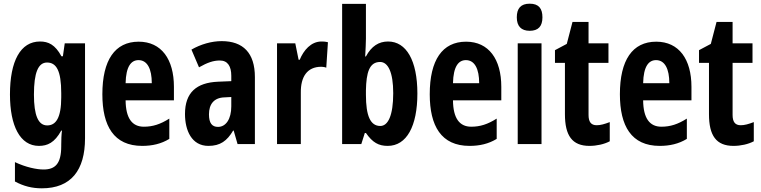

<svg xmlns="http://www.w3.org/2000/svg" viewBox="-20 -781 4128 1041"><path d="M197 -556C91 -556 34 -450 34 -269C34 -98 89 10 191 10C237 10 276 -7 312 -73H316C313 -51 312 -22 312 5V12C312 107 279 138 216 138C179 138 120 126 61 98V203C109 229 155 240 207 240C365 240 441 142 441 -31V-546H331L321 -476H313C279 -539 242 -556 197 -556ZM235 -442C285 -442 312 -399 312 -276V-253C312 -142 283 -101 236 -101C187 -101 164 -156 164 -268C164 -387 187 -442 235 -442Z M732 -555C603 -555 535 -455 535 -270C535 -98 597 10 751 10C805 10 854 -1 898 -28V-138C849 -107 808 -94 760 -94C696 -94 662 -140 661 -237H923V-310C923 -460 855 -555 732 -555ZM731 -455C779 -455 803 -407 803 -330H661C663 -421 691 -455 731 -455Z M1182 -558C1127 -558 1068 -541 1018 -512L1059 -416C1105 -442 1137 -453 1172 -453C1215 -453 1234 -421 1234 -370V-341L1162 -338C1045 -333 983 -279 983 -163C983 -74 1019 10 1110 10C1174 10 1211 -17 1244 -73H1247L1268 0H1362V-363C1362 -494 1298 -558 1182 -558ZM1196 -253 1234 -255V-204C1234 -136 1205 -93 1162 -93C1130 -93 1113 -113 1113 -161C1113 -216 1140 -251 1196 -253Z M1723 -556C1666 -556 1626 -508 1605 -457H1599L1581 -546H1482V0H1611V-279C1610 -364 1645 -419 1722 -419C1725 -419 1741 -418 1749 -414L1758 -552C1742 -556 1731 -556 1723 -556Z M1964 -571V-760H1835V0H1939L1958 -60H1964C2000 -8 2033 10 2082 10C2185 10 2243 -97 2243 -274C2243 -453 2183 -556 2084 -556C2034 -556 1994 -531 1964 -475H1960C1962 -512 1964 -550 1964 -571ZM2041 -445C2084 -445 2112 -389 2112 -276C2112 -155 2084 -98 2042 -98C1988 -98 1964 -153 1964 -267V-292C1966 -387 1982 -445 2041 -445Z M2507 -555C2378 -555 2310 -455 2310 -270C2310 -98 2372 10 2526 10C2580 10 2629 -1 2673 -28V-138C2624 -107 2583 -94 2535 -94C2471 -94 2437 -140 2436 -237H2698V-310C2698 -460 2630 -555 2507 -555ZM2506 -455C2554 -455 2578 -407 2578 -330H2436C2438 -421 2466 -455 2506 -455Z M2852 -761C2804 -761 2782 -736 2782 -687C2782 -639 2806 -614 2852 -614C2899 -614 2921 -639 2921 -687C2921 -735 2901 -761 2852 -761ZM2916 -546H2787V0H2916Z M3215 -102C3184 -102 3171 -121 3171 -158V-440H3279V-546H3171V-662H3084L3053 -543L2989 -509V-440H3043V-162C3043 -46 3082 10 3176 10C3215 10 3256 1 3286 -15V-119C3257 -108 3236 -102 3215 -102Z M3538 -555C3409 -555 3341 -455 3341 -270C3341 -98 3403 10 3557 10C3611 10 3660 -1 3704 -28V-138C3655 -107 3614 -94 3566 -94C3502 -94 3468 -140 3467 -237H3729V-310C3729 -460 3661 -555 3538 -555ZM3537 -455C3585 -455 3609 -407 3609 -330H3467C3469 -421 3497 -455 3537 -455Z M3996 -102C3965 -102 3952 -121 3952 -158V-440H4060V-546H3952V-662H3865L3834 -543L3770 -509V-440H3824V-162C3824 -46 3863 10 3957 10C3996 10 4037 1 4067 -15V-119C4038 -108 4017 -102 3996 -102Z"/></svg>

Font: Noto Sans Gurmukhi ExtraCondensed
Style: Bold
Weight: 700
Width: 2
Designer: Jelle Bosma - Monotype Design Team
Foundry: Monotype Imaging Inc.
Version: Version 2.004